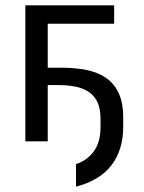

<svg xmlns="http://www.w3.org/2000/svg" viewBox="-20 -546 540 720"><path d="M75 -526H408V-457H159V-292H212Q262 -292 304.5 -283.5Q347 -275 377.5 -254Q408 -233 425 -197Q442 -161 442 -105V-70Q442 16 398 73.5Q354 131 265 154V69Q303 58 330 24Q357 -10 357 -71V-101Q357 -137 346 -161.5Q335 -186 314 -200.5Q293 -215 263.5 -221Q234 -227 198 -227H159V-16H75Z"/></svg>

Font: D2Coding
Style: Regular
Weight: 400
Monospace: yes
Designer: Yong-Rak Park; Jeong-Hwan Yoon; Sang-Min Lee;
Foundry: NHN Corporation
Version: Version 1.3.2; Build 20180524